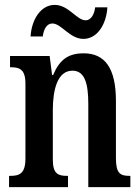

<svg xmlns="http://www.w3.org/2000/svg" viewBox="-20 -765 574 785"><path d="M321 -606C378 -606 415 -666 419 -735H369C366 -708 353 -682 330 -682C294 -682 260 -745 204 -745C146 -745 109 -684 105 -616H155C158 -643 170 -669 194 -669C231 -669 265 -606 321 -606ZM17 0H258V-46H254C218 -46 196 -54 196 -112V-316C196 -398 215 -476 276 -476C326 -476 341 -425 341 -340V0H513V-46H509C473 -46 454 -55 454 -117V-352C454 -488 408 -547 322 -547C258 -547 223 -520 197 -458H193L183 -536H21V-490H25C60 -490 84 -481 84 -423V-117C84 -55 59 -46 23 -46H17Z"/></svg>

Font: Noto Serif Armenian ExtraCondensed SemiBold
Style: Regular
Weight: 600
Width: 2
Designer: Monotype Design Team
Foundry: Monotype Imaging Inc.
Version: Version 2.008